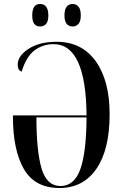

<svg xmlns="http://www.w3.org/2000/svg" viewBox="-20 -935 617 965"><path d="M279 10Q398 10 464.5 -86.5Q531 -183 531 -361Q531 -530 461 -627.5Q391 -725 264 -725Q178 -725 123.5 -689.5Q69 -654 69 -610Q69 -581 89 -575Q111 -649 152.5 -681Q194 -713 249 -713Q412 -713 415 -355H45V-348Q45 -181 100 -85.5Q155 10 279 10ZM284 0Q215 0 189 -88Q163 -176 163 -345H415Q414 -168 383.5 -84Q353 0 284 0ZM346 -802Q362 -802 374 -814.5Q386 -827 386 -857Q386 -889 374 -902Q362 -915 346 -915Q304 -915 304 -857Q304 -802 346 -802ZM181 -802Q223 -802 223 -857Q223 -915 181 -915Q142 -915 142 -857Q142 -802 181 -802Z"/></svg>

Font: Noto Serif Display Condensed Semi
Style: Regular
Weight: 600
Width: 3
Designer: Monotype Design Team
Foundry: Monotype Imaging Inc.
Version: Version 1.900